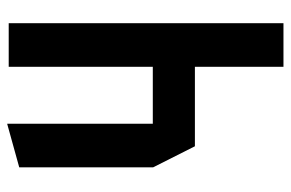

<svg xmlns="http://www.w3.org/2000/svg" viewBox="-156 -641 801 529"><g transform="rotate(90 244.5 -376.5)"><path d="M44 0V-757H164V0ZM321 4V-397H441V-29L322 4ZM164 -397V-513H383L441 -398V-397Z"/></g></svg>

Font: Foldit Medium
Style: Regular
Weight: 500
Version: Version 1.003